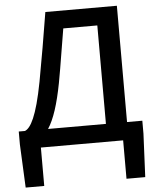

<svg xmlns="http://www.w3.org/2000/svg" viewBox="-62 -789 851 1051"><g transform="rotate(-5 364.0 -263.0)"><path d="M267 -343C288 -456 297 -525 317 -639H504V-98H186C219 -148 245 -228 267 -343ZM138 0H590V211H693L704 -27V-98H620V-737H227C202 -584 188 -501 162 -360C126 -170 90 -110 59 -98H25V-27L36 211H138Z"/></g></svg>

Font: Source Han Sans JP Medium
Style: Regular
Weight: 500
Designer: Ryoko NISHIZUKA 西塚涼子 (kana, bopomofo & ideographs); Paul D. Hunt (Latin, Greek & Cyrillic); Sandoll Communications 산돌커뮤니
Foundry: Adobe
Version: Version 2.002;hotconv 1.0.116;makeotfexe 2.5.65601